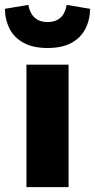

<svg xmlns="http://www.w3.org/2000/svg" viewBox="-50 -764 388 784"><path d="M58 0V-500H230V0ZM144 -568Q86 -568 47.5 -588.5Q9 -609 -10 -645Q-29 -681 -30 -728L66 -744Q69 -724 78.5 -708Q88 -692 104 -683Q120 -674 144 -674Q168 -674 184.5 -683Q201 -692 210 -708Q219 -724 222 -744L318 -728Q317 -681 298 -645Q279 -609 241 -588.5Q203 -568 144 -568Z"/></svg>

Font: Source Sans 3 ExtraLight Black
Style: Regular
Weight: 900
Version: Version 3.052;hotconv 1.1.0;makeotfexe 2.6.0